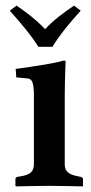

<svg xmlns="http://www.w3.org/2000/svg" viewBox="-20 -663 326 685"><path d="M211 -321C211 -371 214 -444 214 -444C214 -446 209 -447 207 -447C176 -437 106 -427 36 -417L38 -387L79 -383C93 -382 101 -371 101 -321V-77C101 -49 85 -39 54 -34L42 -32C38 -31 35 -29 35 -23V0L37 2C37 2 118 0 154 0C193 0 274 2 274 2L276 0V-23C276 -29 272 -31 268 -32L258 -34C228 -40 211 -49 211 -77ZM167 -496C196 -543 232 -585 268 -625L244 -643C205 -616 175 -595 141 -559C104 -597 78 -616 39 -643L15 -625C50 -585 88 -542 117 -496Z"/></svg>

Font: Libertinus Serif Semibold
Style: Regular
Weight: 600
Designer: Philipp H. Poll, Khaled Hosny
Foundry: Caleb Maclennan
Version: Version 7.050;RELEASE